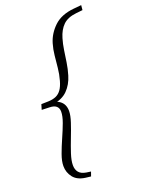

<svg xmlns="http://www.w3.org/2000/svg" viewBox="-158 -790 734 991"><g transform="rotate(-20 209.0 -294.0)"><path d="M42 -279 50.5 -307.5 90.5 -308.5Q115 -309.5 132.2 -317.2Q149.5 -325 161.5 -342Q173.5 -359 181.5 -387.5Q191 -421 194.2 -454.2Q197.5 -487.5 200.8 -520Q204 -552.5 213 -583Q227.5 -632 267 -669.5Q306.5 -707 376.5 -713.5L418.5 -717.5L416 -691L379 -687Q332.5 -682 307.2 -657.5Q282 -633 269.5 -590.5Q261 -562 256.2 -530Q251.5 -498 246.5 -464.8Q241.5 -431.5 231.5 -398.5Q218 -353 188.2 -323Q158.5 -293 104.5 -285.5L108.5 -297.5Q131.5 -293.5 145.8 -283.2Q160 -273 166.5 -258.5Q173 -244 173 -226Q173 -201.5 161.2 -166Q149.5 -130.5 134.2 -91.5Q119 -52.5 107.2 -16.5Q95.5 19.5 95.5 44.5Q95.5 69 108 84Q120.5 99 148 103.5L172.5 107L164 131L134.5 127.5Q90 121.5 69 94.2Q48 67 48 32Q48 5 61 -30.8Q74 -66.5 91 -104.8Q108 -143 120.8 -177.5Q133.5 -212 133.5 -236.5Q133.5 -256 121.5 -266.5Q109.5 -277 84 -277.5Z"/></g></svg>

Font: Newsreader Light
Style: Italic
Weight: 300
Italic angle: -17°
Designer: Hugues Gentile
Foundry: Production Type
Version: Version 1.003